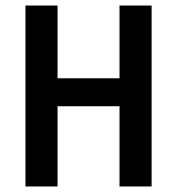

<svg xmlns="http://www.w3.org/2000/svg" viewBox="-20 -674 640 694"><path d="M72 0V-654H188V-391H412V-654H528V0H412V-290H188V0Z"/></svg>

Font: TypoPRO Source Code Pro
Style: Regular
Weight: 600
Monospace: yes
Designer: Paul D. Hunt, Teo Tuominen
Foundry: Adobe Systems Incorporated
Version: Version 2.010;PS 1.0;hotconv 1.0.84;makeotf.lib2.5.63406